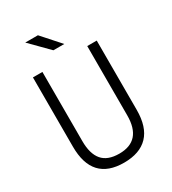

<svg xmlns="http://www.w3.org/2000/svg" viewBox="-214 -1007 1014 1130"><g transform="rotate(-30 293.0 -442.5)"><path d="M291 9.8Q76.2 9.8 76.2 -222.7V-693.4H140.6V-222.7Q140.6 -137.2 177.2 -93.8Q213.9 -50.3 293 -50.3Q445.3 -50.3 445.3 -222.7V-693.4H509.8V-222.7Q509.8 -106.4 454.1 -48.3Q398.4 9.8 291 9.8ZM260.3 -771.5 139.6 -893.6H225.6L334.5 -771.5Z"/></g></svg>

Font: Cascadia Code NF Light
Style: Regular
Weight: 300
Monospace: yes
Designer: Aaron Bell
Foundry: Saja Typeworks
Version: Version 2404.023; ttfautohint (v1.8.4)